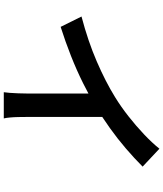

<svg xmlns="http://www.w3.org/2000/svg" viewBox="58 -902 883 1040"><g transform="rotate(90 500.0 -381.5)"><path d="M69 -381Q202 -416 312 -463.5Q422 -511 506 -563Q558 -595 609.5 -635.5Q661 -676 707 -719.5Q753 -763 785 -803L882 -712Q837 -667 784 -621.5Q731 -576 673.5 -535Q616 -494 557 -458Q501 -425 431 -390Q361 -355 282.5 -324Q204 -293 125 -268ZM486 -504 613 -536V-84Q613 -63 613.5 -38.5Q614 -14 616 7.5Q618 29 621 40H479Q481 29 482.5 7.5Q484 -14 485 -38.5Q486 -63 486 -84Z"/></g></svg>

Font: Noto Sans SC SemiBold
Style: Regular
Weight: 600
Designer: Ryoko NISHIZUKA 西塚涼子 (kana, bopomofo & ideographs); Paul D. Hunt (Latin, Greek & Cyrillic); Sandoll Communications 산돌커뮤니
Foundry: Adobe
Version: Version 2.004-H2;hotconv 1.0.118;makeotfexe 2.5.65603